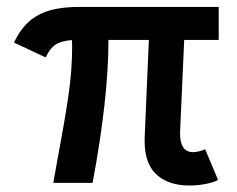

<svg xmlns="http://www.w3.org/2000/svg" viewBox="-20 -541 701 568"><path d="M408.2 -139.6 420.4 -422.9H300.8Q300.8 -249.5 253.9 0H137.7Q147.5 -52.7 151.4 -77.1Q172.9 -190.9 183.1 -262.7Q193.4 -334.5 193.4 -403.3Q193.4 -416 192.9 -422.4Q161.6 -420.4 144.3 -408.9Q127 -397.5 115.2 -371.1L21.5 -415Q40 -454.6 66.2 -477.5Q92.3 -500.5 129.2 -510.7Q166 -521 218.8 -520.5H627V-422.9H524.9L512.7 -149.4Q511.7 -91.3 550.8 -90.8Q561 -91.3 570.8 -93.8Q580.6 -96.2 586.9 -99.6L625 -8.8Q615.2 -2.4 590.8 2.7Q566.4 7.8 540 7.8Q475.6 7.8 439.9 -27.6Q404.3 -63 408.2 -139.6Z"/></svg>

Font: Reddit Sans Fudge SemiBold
Style: Regular
Weight: 600
Designer: Stephen Hutchings
Foundry: Reddit
Version: Version 1.011